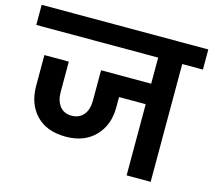

<svg xmlns="http://www.w3.org/2000/svg" viewBox="-126 -868 1104 995"><g transform="rotate(15 426.0 -370.0)"><path d="M-21 -632V-740H873V-632H762V0H633V-382H490V-327Q490 -231 432 -171.5Q374 -112 276 -112Q173 -112 116.5 -171Q60 -230 60 -327V-492H191V-330Q191 -282 213.5 -253.5Q236 -225 276 -225Q318 -225 341 -253Q364 -281 364 -330V-492H633V-632Z"/></g></svg>

Font: SVN-Poppins SemiBold
Style: Regular
Weight: 600
Designer: Ninad Kale (Devanagari), Jonny Pinhorn (Latin)
Foundry: Indian Type Foundry
Version: Version 3.002 2017